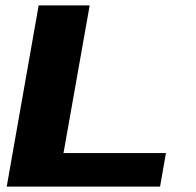

<svg xmlns="http://www.w3.org/2000/svg" viewBox="-20 -695 730 715"><path d="M5 0H576L598 -125H216.5L314 -675H124Z"/></svg>

Font: Anybody Expanded
Style: Bold Italic
Weight: 700
Width: 7
Italic angle: -10°
Version: Version 1.113;gftools[0.9.25]